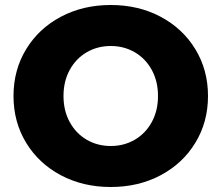

<svg xmlns="http://www.w3.org/2000/svg" viewBox="-20 -734 886 768"><path d="M34 -350Q34 -454 84.5 -537Q135 -620 223.5 -667Q312 -714 423 -714Q534 -714 622.5 -667Q711 -620 761.5 -537Q812 -454 812 -350Q812 -246 761.5 -163Q711 -80 622.5 -33Q534 14 423 14Q312 14 223.5 -33Q135 -80 84.5 -163Q34 -246 34 -350ZM612 -350Q612 -409 587 -454.5Q562 -500 519 -525Q476 -550 423 -550Q370 -550 327 -525Q284 -500 259 -454.5Q234 -409 234 -350Q234 -291 259 -245.5Q284 -200 327 -175Q370 -150 423 -150Q476 -150 519 -175Q562 -200 587 -245.5Q612 -291 612 -350Z"/></svg>

Font: Idrija
Style: Regular
Weight: 800
Designer: Julieta Ulanovsky
Foundry: Julieta Ulanovsky
Version: Version 7.200